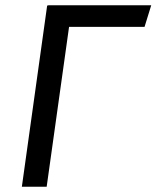

<svg xmlns="http://www.w3.org/2000/svg" viewBox="-20 -709 594 729"><path d="M528.8 -606.9H242.2L157.2 0H63L159.2 -689L164.1 -685.1L161.1 -689H554.2Z"/></svg>

Font: FiraSans-Italic
Style: Italic
Weight: 400
Italic angle: -8°
Designer: Carrois Corporate & Edenspiekermann AG
Foundry: Carrois Corporate GbR & Edenspiekermann AG
Version: Version 3.106;PS 003.106;hotconv 1.0.70;makeotf.lib2.5.58329